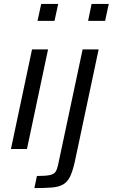

<svg xmlns="http://www.w3.org/2000/svg" viewBox="-20 -763 577 983"><path d="M172 -656 191 -743H278L259 -656ZM36 0 144 -510H226L118 0ZM431 -656 449 -743H537L518 -656ZM156 200 169 138Q213 138 234.5 133.5Q256 129 264 117Q272 105 277 83L403 -510H485L363 65Q352 114 338.5 141.5Q325 169 303 181.5Q281 194 245.5 197Q210 200 156 200Z"/></svg>

Font: Saira
Style: Italic
Weight: 400
Italic angle: -12°
Designer: Hector Gatti with collaboration of the Omnibus-Type team
Foundry: Omnibus-Type
Version: Version 1.100; ttfautohint (v1.8.3)